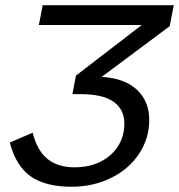

<svg xmlns="http://www.w3.org/2000/svg" viewBox="-20 -708 688 738"><path d="M254.9 9.8Q155.3 9.8 98.4 -29.8Q41.5 -69.3 17.6 -160.2L105.5 -197.8Q123.5 -127.9 163.3 -96.4Q203.1 -64.9 266.1 -64.9Q351.6 -64.9 404.8 -112.3Q458 -159.7 458 -233.9Q458 -287.1 416.7 -316.7Q375.5 -346.2 289.1 -346.2H258.3L272 -417.5L524.9 -611.8H129.4L144 -688H647.9L632.3 -607.4L371.1 -412.6Q459 -407.2 506.3 -363Q553.7 -318.8 553.7 -246.6Q553.7 -176.8 514.9 -117.4Q476.1 -58.1 407 -24.2Q337.9 9.8 254.9 9.8Z"/></svg>

Font: Cousine
Style: Italic
Weight: 400
Italic angle: -12°
Monospace: yes
Designer: Steve Matteson
Foundry: Monotype Imaging Inc.
Version: Version 1.21